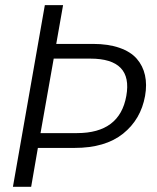

<svg xmlns="http://www.w3.org/2000/svg" viewBox="-20 -720 604 740"><path d="M136.2 -207H276.9Q441.4 -207 466.8 -350.1Q492.7 -494.1 328.1 -494.1H187ZM539.1 -350.1Q522.9 -259.8 454.3 -204.8Q385.7 -149.9 267.1 -149.9H126L100.1 0H29.8L152.8 -700.2H223.1L196.8 -550.8H337.9Q397.5 -550.8 440.7 -535.6Q483.9 -520.5 507.3 -493.4Q530.8 -466.3 538.8 -430.2Q546.9 -394 539.1 -350.1Z"/></svg>

Font: SVN-Poppins Light
Style: Italic
Weight: 300
Italic angle: -10°
Designer: Ninad Kale (Devanagari), Jonny Pinhorn (Latin)
Foundry: Indian Type Foundry
Version: Version 3.002 2017